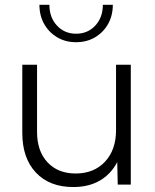

<svg xmlns="http://www.w3.org/2000/svg" viewBox="-20 -752 633 782"><path d="M439.5 -732.4Q439.5 -688.5 420.2 -654.3Q400.9 -620.1 367.2 -600.1Q333.5 -580.1 290 -580.1Q246.6 -580.1 212.9 -600.1Q179.2 -620.1 159.9 -654.3Q140.6 -688.5 140.6 -732.4H181.2Q181.2 -681.2 211.9 -647.9Q242.7 -614.7 290 -614.7Q337.4 -614.7 368.2 -647.9Q398.9 -681.2 398.9 -732.4ZM512.7 0H459.5L457.5 -91.8Q431.6 -42.5 386.5 -16.4Q341.3 9.8 278.3 9.8Q181.6 9.8 126.2 -49.1Q70.8 -107.9 70.8 -210.9V-488.3H130.9V-214.8Q130.9 -136.7 173.3 -91.1Q215.8 -45.4 288.1 -45.4Q362.8 -45.4 407.7 -93.5Q452.6 -141.6 452.6 -221.7V-488.3H512.7Z"/></svg>

Font: Kumbh Sans Light
Style: Regular
Weight: 300
Version: Version 1.004